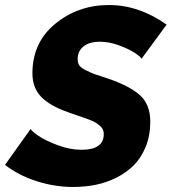

<svg xmlns="http://www.w3.org/2000/svg" viewBox="-47 -736 683 764"><path d="M-27 -80 75 -223Q79 -214 106 -195.5Q133 -177 182 -158.5Q231 -140 278 -140Q366 -140 366 -203Q366 -212 362.5 -220Q359 -228 351 -235Q343 -242 335.5 -247Q328 -252 312.5 -258Q297 -264 287 -267.5Q277 -271 256.5 -278Q236 -285 225 -289Q151 -315 116.5 -351Q82 -387 82 -444Q82 -567 173 -641.5Q264 -716 387 -716Q506 -716 616 -638L516 -502Q514 -509 491 -524.5Q468 -540 428 -555Q388 -570 351 -570Q309 -570 285.5 -551.5Q262 -533 262 -500Q262 -486 268.5 -476Q275 -466 295.5 -456Q316 -446 329.5 -441Q343 -436 381 -424Q467 -395 509 -358Q551 -321 551 -252Q551 -197 533 -152.5Q515 -108 485.5 -78.5Q456 -49 416 -29Q376 -9 333 -0.5Q290 8 244 8Q170 8 97.5 -15.5Q25 -39 -27 -80Z"/></svg>

Font: Raleway-v4020 ExtraBold
Style: Italic
Weight: 800
Italic angle: -12°
Designer: Matt McInerney, Pablo Impallari, Rodrigo Fuenzalida
Foundry: Matt McInerney, Pablo Impallari, Rodrigo Fuenzalida
Version: Version 4.020;PS 004.020;hotconv 1.0.88;makeotf.lib2.5.64775